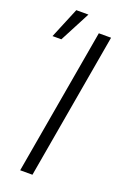

<svg xmlns="http://www.w3.org/2000/svg" viewBox="-172 -826 585 877"><g transform="rotate(20 121.0 -387.5)"><path d="M-22.5 -626.5H20.5L98.1 -774.9H39.1ZM231.4 -710.9H171.9L48.3 0H107.9Z"/></g></svg>

Font: Roboto Light
Style: Italic
Weight: 300
Italic angle: -12°
Designer: Google
Version: Version 2.137; 2017